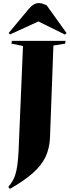

<svg xmlns="http://www.w3.org/2000/svg" viewBox="-20 -995 456 1244"><path d="M129 -697 54 -712 57 -730H405L402 -712L326 -700L304 -105Q301 -33 274.5 22.5Q248 78 191.5 127.5Q135 177 44 229L34 216Q54 192 66.5 168Q79 144 86 111.5Q93 79 97 32.5Q101 -14 103 -81ZM411 -781 401 -771 229 -856 45 -772 36 -781 167 -938Q198 -975 230 -975Q244 -975 256.5 -971Q269 -967 282 -961Z"/></svg>

Font: Literata 72pt ExtraBold
Style: Italic
Weight: 800
Italic angle: -2°
Designer: Latin by Veronika Burian and Jose Scaglione. Greek by Irene Vlachou. Cyrillic by Vera Evstafieva
Foundry: TypeTogether
Version: Version 3.002